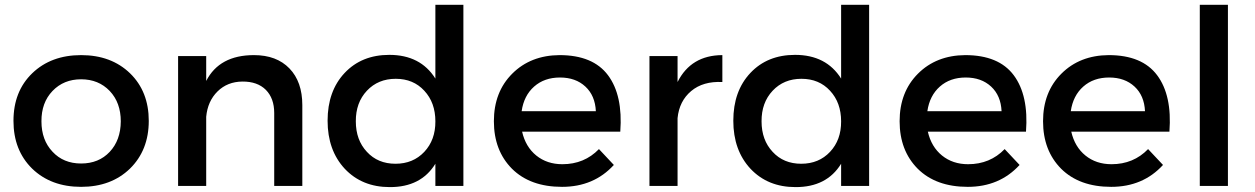

<svg xmlns="http://www.w3.org/2000/svg" viewBox="-20 -762 5143 787"><path d="M149.9 -264.6Q149.9 -188 195.3 -140.1Q240.2 -91.8 312.5 -91.8Q384.8 -91.8 429.7 -139.6Q474.6 -187.5 475.1 -264.6Q475.1 -341.3 429.7 -389.2Q383.8 -437 312.5 -437Q241.2 -437 195.3 -389.2Q149.4 -341.3 149.9 -264.6ZM35.2 -266.6Q35.2 -387.7 112.3 -461.9Q189.5 -536.1 312.5 -536.1Q436 -536.1 513.2 -461.4Q589.8 -386.7 589.8 -266.6Q589.8 -146.5 512.7 -70.8Q435.5 3.9 312.5 3.9Q189 3.9 111.8 -70.8Q35.2 -146 35.2 -266.6Z M710 0V-532.2H825.2V-430.2Q879.4 -536.1 1021 -536.1Q1113.8 -536.1 1166.5 -481.4Q1219.2 -426.8 1219.2 -331.1V0H1104V-298.8Q1104 -358.9 1069.8 -393.6Q1035.2 -428.2 973.6 -427.7Q912.1 -427.2 871.6 -387.2Q831.1 -347.2 825.2 -283.2V0Z M1764.6 -264.6Q1764.6 -341.3 1719.2 -390.1Q1674.3 -439 1602.1 -439Q1529.8 -439 1483.9 -390.1Q1438 -341.3 1438.5 -264.6Q1438.5 -188 1483.9 -139.6Q1528.8 -90.8 1601.1 -90.8Q1673.3 -90.8 1719.2 -139.6Q1765.1 -188.5 1764.6 -264.6ZM1322.8 -267.1Q1322.8 -388.7 1392.6 -462.9Q1462.4 -537.1 1575.7 -537.1Q1703.6 -537.1 1764.6 -439.9V-742.2H1879.4V0H1764.6V-90.8Q1705.6 5.4 1577.6 4.9Q1463.9 4.9 1393.1 -70.3Q1322.8 -146 1322.8 -267.1Z M2118.2 -306.2H2422.4Q2419.4 -370.1 2379.4 -407.2Q2339.4 -444.3 2275.4 -444.3Q2211.4 -444.3 2169.4 -407.2Q2127.4 -370.1 2118.2 -306.2ZM2004.4 -265.1Q2004.4 -384.8 2079.6 -460Q2154.8 -535.2 2273.4 -536.1Q2410.6 -536.1 2472.2 -453.6Q2533.7 -371.1 2522.5 -222.2H2120.1Q2134.3 -160.2 2178.2 -124.5Q2222.2 -88.9 2285.2 -88.9Q2375 -88.9 2435.1 -150.9L2496.1 -85.9Q2414.1 3.9 2283.7 3.9Q2153.3 3.9 2078.6 -70.3Q2004.4 -145 2004.4 -265.1Z M2642.1 0V-532.2H2757.3V-425.8Q2812.5 -535.6 2940.9 -536.1V-425.8Q2861.8 -429.7 2813 -388.7Q2764.2 -347.7 2757.3 -277.8V0Z M3427.7 -264.6Q3427.7 -341.3 3382.3 -390.1Q3337.4 -439 3265.1 -439Q3192.9 -439 3147 -390.1Q3101.1 -341.3 3101.6 -264.6Q3101.6 -188 3147 -139.6Q3191.9 -90.8 3264.2 -90.8Q3336.4 -90.8 3382.3 -139.6Q3428.2 -188.5 3427.7 -264.6ZM2985.8 -267.1Q2985.8 -388.7 3055.7 -462.9Q3125.5 -537.1 3238.8 -537.1Q3366.7 -537.1 3427.7 -439.9V-742.2H3542.5V0H3427.7V-90.8Q3368.7 5.4 3240.7 4.9Q3127 4.9 3056.2 -70.3Q2985.8 -146 2985.8 -267.1Z M3781.2 -306.2H4085.4Q4082.5 -370.1 4042.5 -407.2Q4002.4 -444.3 3938.5 -444.3Q3874.5 -444.3 3832.5 -407.2Q3790.5 -370.1 3781.2 -306.2ZM3667.5 -265.1Q3667.5 -384.8 3742.7 -460Q3817.9 -535.2 3936.5 -536.1Q4073.7 -536.1 4135.3 -453.6Q4196.8 -371.1 4185.5 -222.2H3783.2Q3797.4 -160.2 3841.3 -124.5Q3885.3 -88.9 3948.2 -88.9Q4038.1 -88.9 4098.1 -150.9L4159.2 -85.9Q4077.1 3.9 3946.8 3.9Q3816.4 3.9 3741.7 -70.3Q3667.5 -145 3667.5 -265.1Z M4369.1 -306.2H4673.3Q4670.4 -370.1 4630.4 -407.2Q4590.3 -444.3 4526.4 -444.3Q4462.4 -444.3 4420.4 -407.2Q4378.4 -370.1 4369.1 -306.2ZM4255.4 -265.1Q4255.4 -384.8 4330.6 -460Q4405.8 -535.2 4524.4 -536.1Q4661.6 -536.1 4723.1 -453.6Q4784.7 -371.1 4773.4 -222.2H4371.1Q4385.3 -160.2 4429.2 -124.5Q4473.1 -88.9 4536.1 -88.9Q4626 -88.9 4686 -150.9L4747.1 -85.9Q4665 3.9 4534.7 3.9Q4404.3 3.9 4329.6 -70.3Q4255.4 -145 4255.4 -265.1Z M4897.9 0V-742.2H5013.2V0Z"/></svg>

Font: TruenoRg
Style: Book
Weight: 400
Designer: Julieta Ulanovsky
Foundry: Julieta Ulanovsky
Version: Version 3.001b